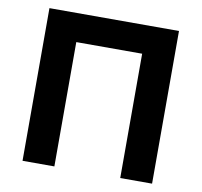

<svg xmlns="http://www.w3.org/2000/svg" viewBox="-78 -783 910 867"><g transform="rotate(10 377.0 -350.0)"><path d="M226 -570V0H80V-700H674V0H528V-570Z"/></g></svg>

Font: Venryn Sans SemiBold
Style: Regular
Weight: 600
Designer: Owen Earl, indestructible type* (font) & Cristiano Sobral (main changes)
Version: Version 3.60;October 28, 2020;FontCreator 13.0.0.2681 64-bit